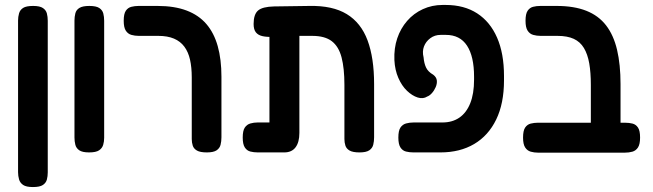

<svg xmlns="http://www.w3.org/2000/svg" viewBox="-20 -607 2639 776"><path d="M113 149Q86 149 73.5 140.5Q61 132 57 118Q53 104 53 89V-524Q53 -539 57 -553Q61 -567 73.5 -575Q86 -583 114 -583Q141 -583 153.5 -574.5Q166 -566 169.5 -552.5Q173 -539 173 -523V90Q173 105 169.5 118.5Q166 132 153.5 140.5Q141 149 113 149Z M340 9Q313 9 300.5 0.5Q288 -8 284.5 -22Q281 -36 281 -51V-524Q281 -539 284.5 -553Q288 -567 301 -575Q314 -583 341 -583Q369 -583 381.5 -574.5Q394 -566 397.5 -552.5Q401 -539 401 -523V-50Q401 -35 397 -21.5Q393 -8 380.5 0.5Q368 9 340 9Z M816 9Q789 9 776 1.5Q763 -6 759 -18.5Q755 -31 755 -45V-294Q755 -335 748 -366Q741 -397 725 -418.5Q709 -440 683 -451Q657 -462 620 -462H541Q525 -462 511 -466Q497 -470 488.5 -483Q480 -496 480 -523Q480 -551 488.5 -563.5Q497 -576 511 -579.5Q525 -583 540 -583H617Q685 -583 734 -564.5Q783 -546 814 -510Q845 -474 860 -420.5Q875 -367 875 -297V-52Q875 -36 871.5 -22Q868 -8 855.5 0.5Q843 9 816 9Z M1022 9Q1006 9 992 5.5Q978 2 969.5 -11Q961 -24 961 -51Q961 -79 969.5 -91.5Q978 -104 992 -108Q1006 -112 1021 -112H1069V-501L1137 -462Q1108 -459 1083 -458Q1058 -457 1040.5 -461Q1023 -465 1014 -476.5Q1005 -488 1005 -510Q1005 -549 1023 -564.5Q1041 -580 1088 -581L1230 -583Q1324 -585 1381.5 -550Q1439 -515 1465.5 -444Q1492 -373 1492 -267V-52Q1492 -36 1488.5 -22Q1485 -8 1472.5 0.5Q1460 9 1433 9Q1406 9 1393 1.5Q1380 -6 1376 -18.5Q1372 -31 1372 -45V-264Q1372 -331 1360.5 -375Q1349 -419 1321 -440.5Q1293 -462 1242 -462H1190V-70Q1190 -32 1174.5 -11.5Q1159 9 1129 9Z M1651 9Q1635 9 1621 5.5Q1607 2 1598.5 -11Q1590 -24 1590 -51Q1590 -79 1598.5 -91.5Q1607 -104 1621 -108Q1635 -112 1652 -112H1768Q1808 -112 1836.5 -131.5Q1865 -151 1880.5 -189.5Q1896 -228 1896 -285V-297Q1896 -379 1867.5 -422.5Q1839 -466 1782 -466H1761Q1737 -466 1719 -452.5Q1701 -439 1693.5 -419Q1686 -399 1692 -375Q1694 -351 1702 -334Q1710 -317 1731 -305Q1744 -295 1745.5 -282Q1747 -269 1741 -255Q1735 -241 1725.5 -230.5Q1716 -220 1707 -217Q1690 -206 1668 -213Q1646 -220 1625 -240Q1604 -260 1590 -292Q1576 -324 1574 -364Q1572 -412 1585.5 -452Q1599 -492 1625.5 -522.5Q1652 -553 1689 -570Q1726 -587 1769 -587H1781Q1856 -587 1908.5 -553Q1961 -519 1989 -455Q2017 -391 2017 -300V-282Q2017 -189 1985.5 -124Q1954 -59 1896.5 -25Q1839 9 1760 9Z M2428 10Q2402 10 2389 2.5Q2376 -5 2372 -18Q2368 -31 2368 -45V-264Q2368 -314 2361.5 -351Q2355 -388 2340 -413Q2325 -438 2299 -450Q2273 -462 2233 -462H2165Q2149 -462 2135 -466Q2121 -470 2112.5 -483Q2104 -496 2104 -523Q2104 -551 2112.5 -563.5Q2121 -576 2134.5 -579.5Q2148 -583 2164 -583H2230Q2300 -583 2349.5 -563.5Q2399 -544 2429.5 -504.5Q2460 -465 2474 -405.5Q2488 -346 2488 -267V-52Q2488 -35 2484.5 -21Q2481 -7 2468.5 1.5Q2456 10 2428 10ZM2155 10Q2139 10 2125 6Q2111 2 2102.5 -11Q2094 -24 2094 -51Q2094 -79 2102.5 -91.5Q2111 -104 2125 -107.5Q2139 -111 2154 -111H2506Q2523 -111 2536.5 -107.5Q2550 -104 2558.5 -91.5Q2567 -79 2567 -51Q2567 -24 2558.5 -11Q2550 2 2536 6Q2522 10 2505 10Z"/></svg>

Font: Fredoka SemiCondensed Medium
Style: Regular
Weight: 500
Width: 4
Designer: Ben Nathan
Foundry: Milena B. Brandão, Ben Nathan
Version: Version 2.001